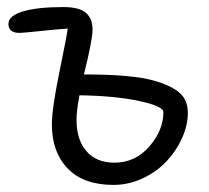

<svg xmlns="http://www.w3.org/2000/svg" viewBox="-20 -477 593 544"><path d="M301.8 46.9Q216.3 46.9 171.6 0.2Q127 -46.4 127 -124Q127 -168.5 147.9 -270.8Q168.9 -373 171.9 -396Q146 -394.5 95.9 -389.2Q45.9 -383.8 35.2 -383.8Q3.9 -383.8 3.9 -409.2Q3.9 -432.1 44.9 -444.6Q85.9 -457 159.2 -457Q204.6 -457 223.4 -440.7Q242.2 -424.3 242.2 -393.1Q242.2 -363.8 217.8 -266.1Q357.4 -266.1 418 -248Q466.8 -233.9 489.5 -213.4Q512.2 -192.9 512.2 -157.2Q512.2 -122.6 496.1 -86.4Q480 -50.3 452.6 -20.8Q425.3 8.8 385.3 27.8Q345.2 46.9 301.8 46.9ZM196.8 -137.2Q196.8 -81.1 224.9 -48.6Q252.9 -16.1 304.2 -16.1Q363.3 -16.1 403.1 -62Q442.9 -107.9 442.9 -159.2Q442.9 -176.3 373.8 -190.9Q304.7 -205.6 205.1 -207Q196.8 -163.1 196.8 -137.2Z"/></svg>

Font: Shantell Sans Bouncy
Style: Regular
Weight: 300
Designer: Stephen Nixon, Anya Danilova, Shantell Martin
Foundry: Arrow Type
Version: Version 1.006;[9816181b4]